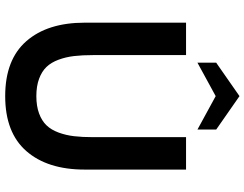

<svg xmlns="http://www.w3.org/2000/svg" viewBox="-124 -828 965 758"><g transform="rotate(90 359.0 -448.5)"><path d="M359 -817 227 -745V-819L359 -911L491 -819V-745ZM69 -300V-700H197V-333Q197 -290 200.8 -258Q204.5 -226 215.2 -196.8Q226 -167.5 243.8 -149Q261.5 -130.5 290.5 -119.8Q319.5 -109 359 -109Q398.5 -109 427.5 -119.8Q456.5 -130.5 474.2 -149Q492 -167.5 502.8 -196.8Q513.5 -226 517.2 -258Q521 -290 521 -333V-700H649V-300Q649 -153 576 -69.5Q503 14 359 14Q215 14 142 -69.5Q69 -153 69 -300Z"/></g></svg>

Font: Cabin
Style: Bold
Weight: 700
Designer: Pablo Impallari
Foundry: Pablo Impallari. http://www.impallari.com Igino Marini. http://www.ikern.com
Version: Version 3.001;hotconv 1.0.109;makeotfexe 2.5.65596